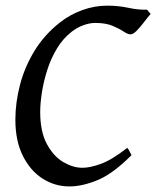

<svg xmlns="http://www.w3.org/2000/svg" viewBox="-20 -650 556 683"><path d="M318.4 -568.4Q298.8 -568.4 276.6 -560.3Q254.4 -552.2 234.9 -537.1Q204.1 -513.2 182.6 -477.5Q161.1 -441.9 148.2 -401.4Q135.3 -360.8 129.2 -321.8Q123 -282.7 123 -252Q123 -181.2 147 -137.2Q170.9 -93.3 205.6 -73.2Q240.2 -53.2 272.5 -53.2Q298.8 -52.7 338.4 -66.9Q377.9 -81.1 432.6 -124Q437 -119.6 441.4 -110.4Q445.8 -101.1 447.8 -98.1Q381.8 -31.7 327.1 -9.3Q272.5 13.2 227.1 13.2Q175.3 13.2 131.6 -14.6Q87.9 -42.5 61.3 -95.7Q34.7 -148.9 34.7 -224.1Q34.7 -285.6 51.3 -348.9Q67.9 -412.1 102.8 -469.2Q137.7 -526.4 192.9 -569.8Q228 -597.7 272 -613.8Q315.9 -629.9 361.8 -629.9Q400.9 -629.9 437.3 -622.1Q473.6 -614.3 502.9 -615.7Q507.3 -611.3 509.8 -607.7Q512.2 -604 516.1 -600.6Q504.9 -587.9 491.9 -570.8Q479 -553.7 466.3 -540.8Q453.6 -527.8 444.3 -527.8Q434.6 -527.8 419.7 -537.8Q404.8 -547.9 380.6 -558.1Q356.4 -568.4 318.4 -568.4Z"/></svg>

Font: Gentium Book Plus
Style: Italic
Weight: 400
Italic angle: -8°
Designer: Victor Gaultney, Annie Olsen, Iska Routamaa, Becca Hirsbrunner
Foundry: SIL International
Version: Version 6.101